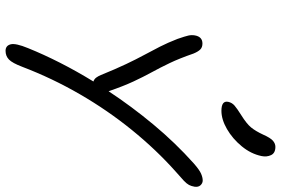

<svg xmlns="http://www.w3.org/2000/svg" viewBox="-184 -838 1035 708"><g transform="rotate(90 334.0 -483.5)"><path d="M167 14Q148 14 143 -4.5Q138 -23 157 -69Q180 -126 211 -187Q242 -248 280 -310Q271 -313 265.5 -320.5Q260 -328 256 -338Q234 -392 216 -430Q198 -468 182 -497.5Q166 -527 151.5 -555.5Q137 -584 123 -620Q113 -649 110.5 -660.5Q108 -672 110 -684Q115 -712 140 -712Q154 -712 162 -704Q170 -696 177 -679Q195 -627 212 -591.5Q229 -556 246 -525Q263 -494 280 -457.5Q297 -421 316 -366Q372 -451 439 -531.5Q506 -612 582 -680Q606 -701 620 -707Q634 -713 645 -713Q655 -713 662.5 -705Q670 -697 668 -683Q666 -671 661.5 -662.5Q657 -654 646 -643.5Q635 -633 613 -614Q532 -542 459 -452Q386 -362 327 -260Q268 -158 226 -48Q212 -11 199 1.5Q186 14 167 14ZM388 -782Q350 -782 355 -807Q358 -821 369 -830.5Q380 -840 404 -855Q436 -875 449.5 -891.5Q463 -908 476 -936Q488 -963 498.5 -972Q509 -981 521 -981Q544 -981 551.5 -965Q559 -949 555 -930Q547 -891 519 -857Q491 -823 455.5 -802.5Q420 -782 388 -782Z"/></g></svg>

Font: Shantell Sans Normal
Style: Italic
Weight: 300
Italic angle: -11.31°
Designer: Stephen Nixon, Anya Danilova, Shantell Martin
Foundry: Arrow Type
Version: Version 1.008;[a672d596b]